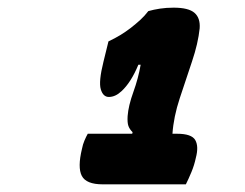

<svg xmlns="http://www.w3.org/2000/svg" viewBox="-20 -835 640 501"><path d="M209 -486H325L326 -490Q318 -498 315 -506.5Q312 -515 313 -532Q315 -559 328 -595Q341 -631 347 -666H341Q322 -620 297 -597Q281 -582 264 -582Q249 -582 243 -602Q237 -622 250 -674L263 -727Q280 -735 294 -743.5Q308 -752 321 -762Q335 -773 346 -783Q357 -793 367 -806Q381 -810 397.5 -812.5Q414 -815 433 -815Q472 -815 487.5 -801.5Q503 -788 501 -761Q497 -722 481 -674.5Q465 -627 449 -578.5Q433 -530 430 -486H442Q480 -486 489.5 -469.5Q499 -453 491 -423Q487 -404 479.5 -386Q472 -368 465 -354H248Q205 -354 193.5 -376Q182 -398 194 -447Q196 -458 200.5 -468.5Q205 -479 209 -486Z"/></svg>

Font: Recursive Mn Csl St Blk
Style: Italic
Weight: 900
Italic angle: -15°
Monospace: yes
Version: Version 1.079;hotconv 1.0.112;makeotfexe 2.5.65598; ttfautoh